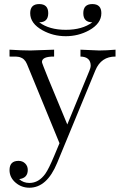

<svg xmlns="http://www.w3.org/2000/svg" viewBox="-20 -690 602 925"><path d="M468.3 -626.5Q468.3 -576.7 409.2 -543.9Q357.4 -515.6 296.9 -515.6Q236.3 -515.6 185.1 -543.9Q125.5 -576.7 125.5 -626.5Q125.5 -670.4 168.9 -670.4Q212.4 -670.4 212.4 -626.5Q212.4 -582.5 168.9 -582.5Q217.3 -546.4 296.9 -546.4Q376.5 -546.4 424.8 -582.5Q381.3 -582.5 381.3 -626.5Q381.3 -670.4 424.8 -670.4Q468.3 -670.4 468.3 -626.5ZM536.6 -417.5Q467.3 -418 439.5 -351.1L255.4 94.7Q206.1 214.4 121.6 214.4Q84.5 214.4 56.2 190.9Q25.9 165.5 25.9 129.4Q25.9 85 69.3 85Q88.4 85 101.1 97.4Q113.8 109.9 113.8 128.4Q113.8 168 72.3 172.9Q92.3 191.4 121.6 191.4Q167 191.4 198.7 146.5Q214.4 124.5 240.7 62Q249.5 41.5 266.6 0L109.9 -381.3Q99.1 -407.7 75.7 -414.6Q63 -418.5 25.9 -417.5V-450.7Q84.5 -446.8 127 -446.8Q141.6 -446.8 240.7 -450.7V-417.5Q182.1 -418 182.1 -391.1Q182.1 -381.8 304.2 -90.3L410.2 -348.1Q417 -364.7 417 -372.6Q417 -416.5 367.7 -417.5V-450.7Q450.7 -446.8 458 -446.8Q491.7 -446.8 536.6 -450.7Z"/></svg>

Font: Kurinto Book Core
Style: Regular
Weight: 400
Designer: Kurinto was developed by Clint Goss from a range of fonts that are compatible with the SIL Open Font License Version 1.1
Foundry: Clinton F. Goss
Version: Version 2.196; July 25, 2020